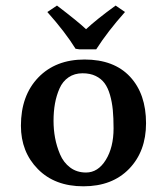

<svg xmlns="http://www.w3.org/2000/svg" viewBox="-20 -651 544 681"><path d="M54.2 -205.1Q54.2 -312 115.7 -376Q177.2 -439.9 279.8 -439.9Q384.3 -439.9 441.2 -378.9Q498 -317.9 498 -213.9Q498 -114.3 438 -52.2Q377.9 9.8 275.9 9.8Q174.3 9.8 114.3 -51.3Q54.2 -112.3 54.2 -205.1ZM272.9 -391.1Q244.1 -391.1 223.1 -376.7Q202.1 -362.3 191.2 -337.4Q180.2 -312.5 175 -283.9Q169.9 -255.4 169.9 -222.2Q169.9 -191.4 175.3 -162.1Q180.7 -132.8 192.9 -103.8Q205.1 -74.7 228.8 -56.9Q252.4 -39.1 285.2 -39.1Q327.6 -39.1 355.2 -83.7Q382.8 -128.4 382.8 -195.8Q382.8 -232.9 380.1 -261Q377.4 -289.1 370.1 -314.5Q362.8 -339.8 350.8 -356Q338.9 -372.1 319.3 -381.6Q299.8 -391.1 272.9 -391.1ZM261.2 -476.1 248 -478Q211.4 -537.1 147.9 -608.4L182.1 -631.3Q258.3 -573.2 285.2 -547.4Q322.8 -582.5 390.1 -631.3L423.3 -608.4Q362.3 -540 321.3 -476.1Z"/></svg>

Font: Linear Smooth
Style: Bold
Weight: 700
Designer: Philipp H. Poll, Flanker
Foundry: Philipp H. Poll, reworked by Flanker
Version: Version 1.061 | FøM Fix